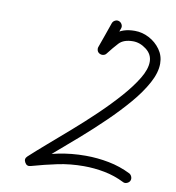

<svg xmlns="http://www.w3.org/2000/svg" viewBox="-74 -668 697 762"><g transform="rotate(10 275.0 -287.0)"><path d="M318 -588Q321 -596 329 -600Q337 -604 345 -601Q353 -598 357 -590Q361 -582 358 -574Q349 -549 340 -523.5Q331 -498 322 -472Q322 -472 322 -472Q322 -472 322 -472Q319 -464 311 -460Q303 -456 295 -459Q287 -462 283 -470Q279 -478 282 -486Q291 -511 300 -536.5Q309 -562 318 -588Q318 -588 318 -588Q318 -588 318 -588ZM319 -466Q314 -459 305 -458Q296 -457 289 -462Q282 -467 281 -476Q280 -485 285 -492Q312 -526 338.5 -550Q365 -574 414 -574Q444 -574 471.5 -559.5Q499 -545 517 -520Q535 -495 535 -463Q535 -427 512 -384.5Q489 -342 451 -297.5Q413 -253 366.5 -208Q320 -163 272 -121Q224 -79 181 -42.5Q138 -6 108 21Q102 27 95.5 23Q89 19 85 11Q80 4 80 -4Q80 -12 88 -14Q144 -30 197 -41Q250 -52 308 -52Q355 -52 401.5 -43Q448 -34 490 -13Q490 -13 490 -13Q490 -13 490 -13Q497 -9 500 -0.5Q503 8 499 16Q495 23 486.5 26Q478 29 471 25Q433 6 391.5 -2Q350 -10 308 -10Q253 -10 203 0.5Q153 11 100 26Q84 31 76 16Q68 2 80 -9Q107 -34 147.5 -69Q188 -104 234.5 -144.5Q281 -185 326.5 -228.5Q372 -272 409.5 -314.5Q447 -357 470 -395Q493 -433 493 -463Q493 -493 467.5 -512.5Q442 -532 414 -532Q376 -532 357.5 -512Q339 -492 319 -466Q319 -466 319 -466Q319 -466 319 -466Z"/></g></svg>

Font: FRB American Cursive Medium
Style: Italic
Weight: 500
Italic angle: -25°
Version: Version 2.0;Modular Font Editor K font №1